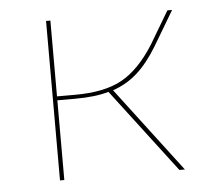

<svg xmlns="http://www.w3.org/2000/svg" viewBox="-39 -447 528 487"><g transform="rotate(-5 225.5 -203.0)"><path d="M249 -216 413 0H399L237 -213Q203 -203 151 -203H106V0H95V-406H106V-213H152Q227 -213 271.5 -237.5Q316 -262 354 -322L404 -406H416L363 -317Q338 -276 311 -252Q284 -228 249 -216Z"/></g></svg>

Font: Ysabeau Infant Hairline
Style: Regular
Weight: 100
Designer: Christian Thalmann (Catharsis Fonts)
Version: Version 0.003